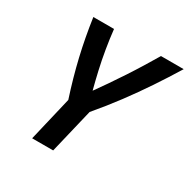

<svg xmlns="http://www.w3.org/2000/svg" viewBox="-157 -837 966 981"><g transform="rotate(30 326.0 -346.5)"><path d="M158 0 220 -262Q184 -372 159.5 -476.5Q135 -581 119 -693H241Q247 -638 256.5 -581Q266 -524 278.5 -469Q291 -414 304 -365Q327 -397 355 -437.5Q383 -478 412.5 -523Q442 -568 469 -612Q496 -656 518 -693H652Q606 -618 558.5 -547Q511 -476 458.5 -405.5Q406 -335 345 -263L282 0Z"/></g></svg>

Font: Ubuntu Sans Mono SemiBold
Style: Italic
Weight: 600
Italic angle: -13.5°
Monospace: yes
Designer: Dalton Maag Ltd
Foundry: Dalton Maag Ltd
Version: Version 1.006